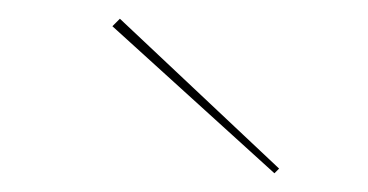

<svg xmlns="http://www.w3.org/2000/svg" viewBox="-20 -720 393 205"><path d="M100 -692 273 -535 278 -540 108 -700Z"/></svg>

Font: Jost Thin
Style: Regular
Weight: 250
Version: Version 3.710